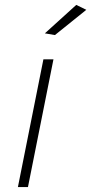

<svg xmlns="http://www.w3.org/2000/svg" viewBox="-20 -763 372 783"><path d="M204 -620 163 -627 291 -743 332 -723ZM94 0H53L157 -521H198Z"/></svg>

Font: Argentum Sans ExtraLight
Style: Italic
Weight: 200
Italic angle: -11°
Designer: Julieta Ulanovsky (font), Cristiano Sobral (main changes and remaster)
Foundry: Julieta Ulanovsky (font), Cristiano Sobral (main changes and remaster)
Version: Version 2.007;June 15, 2022;FontCreator 14.0.0.2814 64-bit; 